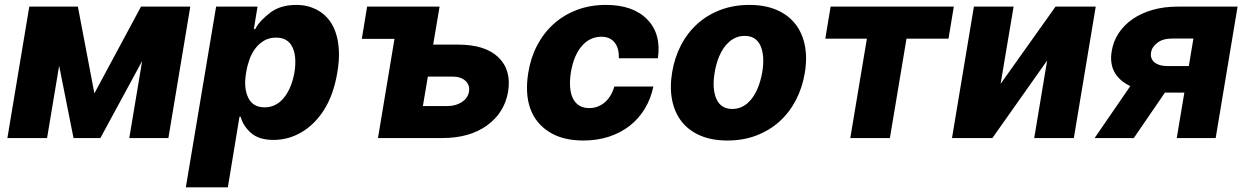

<svg xmlns="http://www.w3.org/2000/svg" viewBox="-20 -573 5162 797"><path d="M101.6 -545.5H303.3L371.8 -185.4L565.3 -545.5H769.9L679 0H516.7L570 -319.6L396.7 0H285.2L225.5 -300.1L175.4 0H10.7Z M877.1 -545.5H1049L1033.7 -452.1H1039.1Q1049.4 -471.2 1065.5 -488.3Q1081.7 -505.3 1103 -521.3Q1144.9 -552.6 1210.2 -552.6Q1267.4 -552.6 1311.4 -522.7Q1333.5 -507.8 1349.8 -484.9Q1366.1 -462 1375.7 -430.6Q1385.3 -399.1 1386.9 -359.7Q1388.5 -320.3 1380.3 -272.4Q1364.7 -179.3 1325.3 -117.2Q1305.4 -85.9 1281.4 -62.5Q1257.5 -39.1 1230.6 -23.4Q1203.8 -7.8 1174.7 0Q1145.6 7.8 1115.8 7.8Q1054 7.8 1021.3 -21.7Q988.6 -51.1 979 -88.4H974.1L925.8 204.5H751.4ZM1010.7 -166.9Q1029.8 -127.5 1078.5 -127.5Q1097.7 -127.5 1113.6 -133.7Q1129.6 -139.9 1142.4 -150.7Q1155.2 -161.6 1165.1 -175.8Q1175.1 -190 1182.4 -206.1Q1189.6 -222.3 1194.6 -239.3Q1199.6 -256.4 1202.4 -272.7Q1212.7 -339.8 1193.5 -377.8Q1174.4 -416.9 1126.1 -416.9Q1096.9 -416.9 1075.3 -403.8Q1053.6 -390.6 1038.5 -369.9Q1023.4 -349.1 1014.6 -323.5Q1005.7 -297.9 1001.8 -272.7Q990.4 -207.7 1010.7 -166.9Z M1503.9 -545.5H1804.7L1778.1 -387.8H1881.4Q1994 -387.8 2048.7 -335.2Q2103.7 -282.3 2089.1 -192.1Q2073.9 -104.4 2001.4 -52.2Q1929 0 1816.4 0H1549L1617.5 -411.6H1481.9ZM1838.4 -132.8Q1855.5 -132.8 1870.7 -137.3Q1886 -141.7 1897.7 -149.5Q1909.4 -157.3 1917.1 -168.3Q1924.7 -179.3 1926.8 -192.5Q1929 -206.3 1925.1 -217.9Q1921.2 -229.4 1912.1 -237.6Q1903.1 -245.7 1889.7 -250.4Q1876.4 -255 1859.7 -255H1756L1735.4 -132.8Z M2172.9 -271Q2182.9 -333.5 2210 -385.1Q2237.2 -436.8 2278.9 -474.1Q2320.7 -511.4 2375.4 -532Q2430 -552.6 2495 -552.6Q2608.3 -552.6 2666.9 -492.2Q2725.5 -432.2 2710.9 -331H2548.7Q2550.4 -372.5 2531.4 -396.5Q2512.4 -420.5 2475.9 -420.5Q2452.8 -420.5 2432.4 -410.9Q2411.9 -401.3 2395.6 -382.6Q2379.3 -364 2367.5 -336.5Q2355.8 -308.9 2349.8 -272.7Q2344.1 -236.5 2346.8 -208.6Q2349.4 -180.8 2359.4 -162.1Q2369.3 -143.5 2386.2 -133.9Q2403.1 -124.3 2425.8 -124.3Q2462 -124.3 2489.7 -147.5Q2517.4 -170.8 2530.2 -213.8H2692.1Q2681.8 -163.4 2656.8 -122Q2631.7 -80.6 2594.3 -51.1Q2556.8 -21.7 2508 -5.7Q2459.2 10.3 2401.6 10.3Q2315.3 10.3 2259.2 -25.6Q2202.1 -62.1 2180.6 -124.1Q2159.1 -186.1 2172.9 -271Z M2769.9 -272Q2780.2 -334.2 2807 -385.7Q2833.8 -437.1 2875.2 -474.3Q2916.5 -511.4 2971.1 -532Q3025.6 -552.6 3090.9 -552.6Q3155.2 -552.6 3203.1 -532.1Q3251.1 -511.7 3280.7 -474.4Q3310.4 -437.1 3320.8 -385.1Q3331.3 -333.1 3320.7 -269.9Q3310.4 -208.1 3283.2 -156.4Q3256 -104.8 3214.7 -67.8Q3173.3 -30.9 3119 -10.3Q3064.6 10.3 2999.6 10.3Q2935.4 10.3 2887.4 -10.1Q2839.5 -30.5 2810 -67.8Q2780.5 -105.1 2770.1 -157.1Q2759.6 -209.2 2769.9 -272ZM2953.8 -162.3Q2972.7 -120.7 3019.2 -120.7Q3039.1 -120.7 3055.2 -127.5Q3071.4 -134.2 3084.3 -145.8Q3097.3 -157.3 3107.2 -172.6Q3117.2 -187.9 3124.5 -204.9Q3131.7 -221.9 3136.5 -239.5Q3141.3 -257.1 3144.2 -273.4Q3155.2 -341.3 3137.1 -382.5Q3118.6 -424 3071.4 -424Q3051.8 -424 3035.7 -417.3Q3019.5 -410.5 3006.4 -399Q2993.3 -387.4 2983.1 -372.2Q2973 -356.9 2965.7 -339.8Q2958.5 -322.8 2953.7 -305Q2948.9 -287.3 2946.4 -271Q2935.4 -204.5 2953.8 -162.3Z M3405.9 -412.6 3427.9 -545.5H3939.3L3917.3 -412.6H3742.9L3674 0H3509.6L3578.5 -412.6Z M4022.7 -545.5H4187.5L4133.5 -224.8L4361.5 -545.5H4528.4L4437.5 0H4273.1L4326.7 -321.7L4099.4 0H3931.8Z M4671.9 -215.6Q4625.4 -237.9 4605.8 -274.5Q4586.3 -311.1 4594.8 -360.8Q4601.2 -401.6 4623.8 -435.5Q4646.3 -469.5 4681.8 -494Q4717.3 -518.5 4764.6 -532Q4811.8 -545.5 4867.5 -545.5H5117.2L5026.3 0H4864.7L4896.3 -188.6H4815.7L4686.4 0H4523.8ZM4827.8 -298.7H4914.8L4933.9 -413H4845.9Q4806.1 -413 4783.7 -394.9Q4760.7 -376.8 4758.2 -355.1Q4756 -344.1 4759.1 -333.8Q4762.1 -323.5 4770.6 -315.7Q4779.1 -307.9 4793.3 -303.3Q4807.5 -298.7 4827.8 -298.7Z"/></svg>

Font: Inter P Extra Bold
Style: Italic
Weight: 800
Italic angle: 9.39999°
Designer: Rasmus Andersson
Foundry: rsms
Version: Version 3.018;git-588b23468